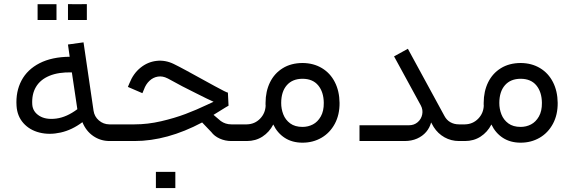

<svg xmlns="http://www.w3.org/2000/svg" viewBox="-20 -700 2850 953"><path d="M523 0H548.6V-82.7H522.6Q493.1 -83 470.8 -102.3Q448.5 -121.5 444.3 -150.7L394.6 -489.8L317.3 -479.1L325.9 -418.3Q237.7 -417.5 176.7 -386.4Q115.7 -355.2 86.7 -300.3Q57.6 -245.4 62.1 -174.8Q65.3 -123.6 96.1 -89Q127 -54.3 176 -42Q225.1 -29.6 281.3 -42.2Q337.5 -54.8 389 -93.6Q407 -49.4 442.9 -24.8Q478.7 -0.3 523 0ZM363.9 -158Q310.9 -118.2 259.2 -111.5Q207.5 -104.8 175.3 -125Q143 -145.3 140.2 -180.5Q136.9 -232 158.5 -268.4Q180 -304.9 225.3 -323.7Q270.5 -342.5 336.7 -340.7ZM260.4 -600.6Q260.4 -624.5 260.4 -640.1Q260.4 -655.7 260.4 -679.2Q238.3 -679.2 225 -679.2Q211.7 -679.2 196.5 -679.2Q185 -679.2 166.6 -679.2Q166.6 -655.7 166.6 -640.1Q166.6 -624.5 166.6 -600.6Q166.6 -600.6 184.1 -600.6Q201.5 -600.6 230 -600.6Q230 -600.6 260.4 -600.6ZM411.1 -600.6Q411.1 -624.5 411.1 -640.1Q411.1 -656.2 411.1 -679.6Q389 -679.2 375.5 -679.2Q361.9 -679.2 346.8 -679.2Q335.7 -679.6 317.4 -679.6Q317.4 -656.2 317.4 -640.1Q317.4 -624.5 317.4 -600.6Q317.4 -600.6 334.6 -600.6Q351.8 -600.6 380.3 -600.6Q380.3 -600.6 411.1 -600.6Z M548.7 0H647.9Q809.4 0 983.3 -92.2L1028.7 -44.7Q1044.1 -24 1070.9 -12Q1097.8 0 1128.2 0H1193V-82.7H1128.2Q1099 -82.7 1075.8 -99.3L1039.8 -129.9Q1062.8 -143.6 1092.5 -162.5Q1099.1 -166.5 1102.4 -168.6Q1112.4 -174.9 1114.4 -175.4L1111.2 -240.2Q1105.2 -240.2 1045.7 -272.7Q986.1 -305.1 906.4 -349.1Q865.1 -371.5 842.3 -382.5Q800.4 -402.9 756.8 -397.8Q713.1 -392.8 677.3 -363.9Q641.5 -335 622.4 -286.6L614.8 -268.6L686.8 -237.5L694.4 -255.5Q703.6 -281.6 721.8 -298.8Q740 -316 763.7 -319.8Q787.4 -323.5 811.2 -311.2Q811.6 -310.9 812.6 -310.7Q887.5 -269 951.6 -237.9Q1011.9 -207.3 1040.1 -194.9Q1029.1 -189.6 1009.5 -180.7Q955 -154.7 900.6 -134.2Q846.3 -113.7 779.7 -98.2Q713.1 -82.7 647.9 -82.7H548.7Q530.5 -73.7 523.6 -57.5Q516.7 -41.4 523.6 -25.2Q530.5 -9.1 548.7 0ZM850.3 233.5Q850.3 208.7 850.3 193.1Q850.3 177 850.3 153.1Q827.8 153.1 813.8 153.1Q799.8 153.1 784.6 153.1Q772.7 153.1 753.8 153.1Q753.8 177 753.8 193.1Q753.8 208.7 753.8 233.5Q753.8 233.5 771.7 233.5Q789.7 233.5 819.1 233.5Q819.1 233.5 850.3 233.5Z M1481.6 -70.1Q1444.1 -70.1 1420.4 -87.5Q1396.7 -105 1386.1 -132.4Q1375.5 -159.7 1375.7 -189.2Q1375.9 -245.4 1403.7 -277.1Q1431.4 -308.8 1481.6 -309Q1532.6 -308.8 1559.5 -276.1Q1586.5 -243.4 1587.1 -189.4Q1587.6 -148.8 1572.2 -121.8Q1556.7 -94.7 1533 -82.4Q1509.3 -70.1 1481.6 -70.1ZM1298.1 -189.6Q1298.1 -185.9 1298.1 -177.7Q1298.1 -177.5 1298.6 -177.2Q1297.3 -138 1270.8 -110.8Q1244.2 -83.5 1205.2 -82.7H1185.4Q1167.6 -73.7 1160.8 -57.5Q1154.1 -41.4 1160.8 -25.1Q1167.6 -8.9 1185.4 0H1205.2Q1248.8 0 1282.8 -22Q1316.8 -44 1336.4 -82.1Q1356.8 -39.4 1393.7 -15.6Q1430.5 8.2 1481.6 8.2Q1533.6 8.2 1575.6 -16.2Q1617.6 -40.6 1641.8 -85.5Q1665.9 -130.4 1665.4 -189.4Q1664.7 -248 1641.9 -292.5Q1619.2 -337.1 1577.7 -362Q1536.2 -386.9 1482 -387.3Q1424.8 -387.1 1383.4 -361.5Q1342 -335.9 1320.1 -291.3Q1298.3 -246.7 1298.1 -189.6Z M1987.9 0Q2022.6 0 2050.1 -12.1Q2077.5 -24.3 2095.3 -45.2Q2113 -66 2119.9 -92.3L2132.6 -69.6Q2153.5 -36.8 2186.4 -18.4Q2219.3 0 2258.5 0H2267.8V-82.7H2258.5Q2234.2 -82.7 2215.4 -93.4Q2196.6 -104.1 2185.9 -124.6L2004.5 -457.9L1935.9 -420.2L2069 -176.2Q2080.2 -154.7 2075.6 -131.8Q2071 -108.9 2053.3 -93.6Q2035.5 -78.3 2010.4 -78.3H1764.4V0Z M2564.3 -70.1Q2526.9 -70.1 2503.2 -87.5Q2479.5 -105 2468.8 -132.4Q2458.2 -159.7 2458.4 -189.2Q2458.6 -245.4 2486.4 -277.1Q2514.1 -308.8 2564.3 -309Q2615.3 -308.8 2642.3 -276.1Q2669.2 -243.4 2669.8 -189.4Q2670.3 -148.8 2654.9 -121.8Q2639.4 -94.7 2615.7 -82.4Q2592 -70.1 2564.3 -70.1ZM2380.8 -189.6Q2380.8 -185.9 2380.8 -177.7Q2380.8 -177.5 2381.3 -177.2Q2380.1 -138 2353.5 -110.8Q2326.9 -83.5 2287.9 -82.7H2268.1Q2250.3 -73.7 2243.6 -57.5Q2236.8 -41.4 2243.6 -25.1Q2250.3 -8.9 2268.1 0H2287.9Q2331.5 0 2365.5 -22Q2399.5 -44 2419.1 -82.1Q2439.5 -39.4 2476.4 -15.6Q2513.3 8.2 2564.3 8.2Q2616.3 8.2 2658.4 -16.2Q2700.4 -40.6 2724.5 -85.5Q2748.6 -130.4 2748.1 -189.4Q2747.4 -248 2724.6 -292.5Q2701.9 -337.1 2660.4 -362Q2618.9 -386.9 2564.7 -387.3Q2507.5 -387.1 2466.1 -361.5Q2424.7 -335.9 2402.8 -291.3Q2381 -246.7 2380.8 -189.6Z"/></svg>

Font: Arad-FD-VF Thin
Style: Regular
Weight: 100
Designer: Mohammad Darvishi
Version: Version 1.010;September 21, 2024;FontCreator 15.0.0.2992 64-